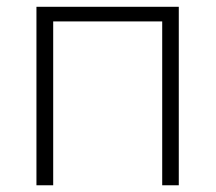

<svg xmlns="http://www.w3.org/2000/svg" viewBox="-20 -551 641 571"><path d="M511.7 -530.8V0H462.4V-487.3H138.2V0H88.4V-530.8Z"/></svg>

Font: Open Sans Light
Style: Regular
Weight: 300
Designer: Monotype Design Team
Foundry: Monotype Imaging Inc.
Version: Version 3.000; ttfautohint (v1.8.4)